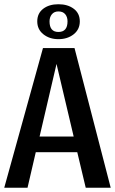

<svg xmlns="http://www.w3.org/2000/svg" viewBox="-20 -887 543 907"><path d="M256 -702Q214 -702 185 -725Q156 -748 156 -786Q156 -824 184 -845.5Q212 -867 256 -867Q300 -867 328.5 -845.5Q357 -824 357 -786Q357 -748 328 -725Q299 -702 256 -702ZM256 -736Q299 -736 299 -786Q299 -807 288 -820Q277 -833 256 -833Q236 -833 225 -819.5Q214 -806 214 -786Q214 -736 256 -736ZM503 0H385L345 -168H149L110 0H0L183 -660H332ZM328 -242 247 -585 167 -242Z"/></svg>

Font: Sansita
Style: Regular
Weight: 400
Designer: Pablo Cosgaya
Foundry: Omnibus-Type
Version: Version 1.006;hotconv 1.0.109;makeotfexe 2.5.65596